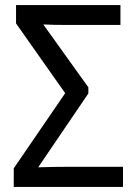

<svg xmlns="http://www.w3.org/2000/svg" viewBox="-20 -734 535 754"><path d="M34 0V-73L236 -368L43 -642V-714H453V-636H240Q219 -636 192.5 -636.5Q166 -637 150 -638L327 -391V-367L130 -77Q161 -78 190 -78.5Q219 -79 250 -79H463V0Z"/></svg>

Font: Noto Sans SemiCondensed
Style: Regular
Weight: 400
Width: 4
Designer: Monotype Design Team
Foundry: Monotype Imaging Inc.
Version: Version 2.013; ttfautohint (v1.8.4.7-5d5b)